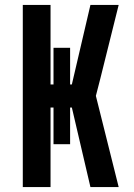

<svg xmlns="http://www.w3.org/2000/svg" viewBox="-20 -755 540 775"><path d="M72 0V-735H184V-414H196V-562H263V-414H270L345 -735H459L385 -438L367 -368L459 0H345L270 -321H263V-173H196V-321H184V0Z"/></svg>

Font: Iosevka SS04 Heavy
Style: Regular
Weight: 900
Monospace: yes
Designer: Belleve Invis
Foundry: Belleve Invis
Version: Version 19.0.0; ttfautohint (v1.8.4)